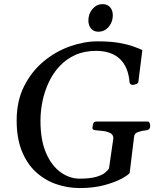

<svg xmlns="http://www.w3.org/2000/svg" viewBox="-20 -911 765 945"><path d="M372.6 14.6Q312 14.6 256.1 -4.9Q200.2 -24.4 156.2 -64.9Q112.3 -105.5 87.2 -168.2Q62 -231 62 -317.9Q62 -414.6 98.9 -487.3Q135.7 -560.1 195.1 -609.1Q254.4 -658.2 324.5 -682.9Q394.5 -707.5 460.9 -707.5Q522.9 -707.5 565.7 -700Q608.4 -692.4 636.2 -682.4Q664.1 -672.4 680.7 -664.6L661.6 -513.2Q662.1 -502 651.1 -497.6Q640.1 -493.2 634.3 -493.2Q627.9 -493.2 623.5 -495.8Q619.1 -498.5 617.7 -505.4Q614.7 -543.9 602.5 -573Q590.3 -602.1 569.3 -621.6Q548.3 -641.1 519 -650.9Q489.7 -660.6 453.1 -660.6Q395 -660.6 350.3 -640.4Q305.7 -620.1 273.2 -585.2Q240.7 -550.3 220 -505.9Q199.2 -461.4 189.2 -412.8Q179.2 -364.3 179.2 -316.4Q179.2 -221.7 206.5 -158.4Q233.9 -95.2 278.1 -63.5Q322.3 -31.7 372.1 -31.7Q422.9 -31.7 452.6 -40.3Q482.4 -48.8 497.1 -61Q511.7 -73.2 516.6 -83L538.1 -231.9Q537.1 -248.5 522.7 -256.1Q508.3 -263.7 488.5 -266.1Q468.8 -268.6 451.2 -270Q435.1 -271 435.1 -280.3Q435.1 -287.6 438 -300.3Q440.9 -313 456.1 -313H706.1Q712.4 -313 715.6 -306.9Q718.8 -300.8 719.2 -294.4Q720.7 -272 700.7 -270Q679.2 -268.1 660.4 -261.5Q641.6 -254.9 640.1 -238.8L618.2 -60.1Q611.3 -49.3 578.4 -31.5Q545.4 -13.7 492.7 0.5Q439.9 14.6 372.6 14.6ZM464.8 -754.9Q440.9 -754.9 428 -770.5Q415 -786.1 415 -810.1Q415 -843.3 435.3 -866.9Q455.6 -890.6 485.4 -890.6Q508.8 -890.6 522 -875.2Q535.2 -859.9 535.2 -835.9Q535.2 -814 525.9 -795.4Q516.6 -776.9 500.7 -765.9Q484.9 -754.9 464.8 -754.9Z"/></svg>

Font: Gelasio
Style: Italic
Weight: 400
Italic angle: -8.5°
Designer: Eben Sorkin
Foundry: Eben Sorkin
Version: Version 1.008